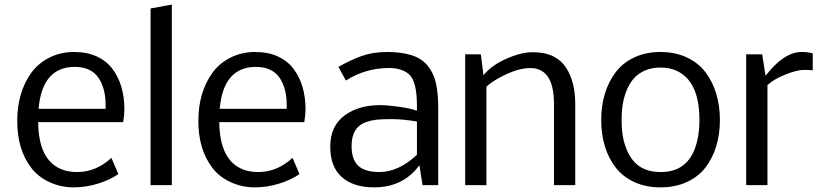

<svg xmlns="http://www.w3.org/2000/svg" viewBox="-20 -808 3623 838"><path d="M440.9 -350.1Q440.9 -419.9 411.6 -465.8Q379.4 -515.6 307.1 -516.1Q164.1 -516.1 148.4 -333H440.9ZM146.5 -274.9Q148.4 -108.9 249 -68.8Q278.3 -57.1 316.9 -57.1Q399.4 -57.1 466.3 -119.1L496.6 -48.3Q460.4 -22.9 408 -6.6Q355.5 9.8 301 9.8Q246.6 9.8 196.8 -12.7Q146.5 -35.6 116.2 -75.7Q54.7 -156.2 55.2 -282.2Q55.7 -404.8 116.2 -489.7Q146.5 -531.7 195.3 -556.4Q244.1 -581.1 302.5 -581.1Q360.8 -581.1 403.1 -561.3Q445.3 -541.5 471.2 -506.8Q522.9 -437.5 522.9 -330.1Q522.9 -308.1 517.6 -274.9Z M637.2 0V-771L730 -788.1V0Z M1231.4 -350.1Q1231.4 -419.9 1202.1 -465.8Q1169.9 -515.6 1097.7 -516.1Q954.6 -516.1 939 -333H1231.4ZM937 -274.9Q939 -108.9 1039.6 -68.8Q1068.8 -57.1 1107.4 -57.1Q1189.9 -57.1 1256.8 -119.1L1287.1 -48.3Q1251 -22.9 1198.5 -6.6Q1146 9.8 1091.6 9.8Q1037.1 9.8 987.3 -12.7Q937 -35.6 906.7 -75.7Q845.2 -156.2 845.7 -282.2Q846.2 -404.8 906.7 -489.7Q937 -531.7 985.8 -556.4Q1034.7 -581.1 1093 -581.1Q1151.4 -581.1 1193.6 -561.3Q1235.8 -541.5 1261.7 -506.8Q1313.5 -437.5 1313.5 -330.1Q1313.5 -308.1 1308.1 -274.9Z M1635.7 -57.1Q1719.2 -57.1 1799.8 -132.3V-277.8Q1735.8 -288.1 1689.9 -288.1Q1644 -288.1 1622.8 -285.6Q1601.6 -283.2 1580.3 -275.9Q1559.1 -268.6 1545.4 -256.3Q1514.6 -229 1514.6 -170.2Q1514.6 -111.3 1543.9 -84.2Q1573.2 -57.1 1635.7 -57.1ZM1799.8 -324.7V-348.1Q1799.3 -454.6 1765.1 -483.9Q1732.9 -511.2 1678.7 -511.2Q1575.7 -511.2 1489.7 -456.5L1457 -516.1Q1513.2 -547.9 1561.3 -564.5Q1609.4 -581.1 1669.7 -581.1Q1730 -581.1 1774.4 -567.6Q1818.8 -554.2 1845.2 -522.9Q1871.6 -491.7 1882.1 -447.3Q1892.6 -402.8 1892.6 -335V0H1824.2L1810.5 -86.9Q1739.7 9.8 1612.8 9.8Q1522.9 9.8 1472.2 -34.9Q1421.4 -79.6 1421.4 -167.5Q1421.4 -259.8 1486.8 -306.2Q1547.4 -349.1 1638.2 -349.1Q1671.9 -349.1 1721.7 -342Q1771.5 -335 1799.8 -324.7Z M2103 -429.7V0H2010.3V-570.8H2078.6L2090.3 -479.5Q2124 -522 2188.7 -551Q2253.4 -580.1 2305.9 -580.1Q2358.4 -580.1 2394.3 -562.3Q2430.2 -544.4 2450.7 -512.7Q2490.7 -450.7 2490.7 -355V0H2397.9V-355Q2397.5 -440.4 2367.2 -478.5Q2341.3 -510.7 2295.4 -511Q2249.5 -511.2 2192.1 -485.1Q2134.8 -459 2103 -429.7Z M2745.6 -104.5Q2787.1 -57.1 2862.8 -57.1Q2972.2 -56.6 3011.2 -155.3Q3032.7 -210 3032.7 -284.2Q3032.7 -455.1 2931.2 -500Q2901.4 -513.2 2862.8 -513.2Q2824.2 -513.2 2794.4 -500Q2764.6 -486.8 2745.8 -465.1Q2727.1 -443.4 2714.8 -413.1Q2702.6 -382.8 2697.8 -351.3Q2692.9 -319.8 2692.9 -284.2Q2692.9 -248.5 2697.8 -217.3Q2702.6 -186 2714.8 -156Q2727.1 -126 2745.6 -104.5ZM2620.1 -169.4Q2604 -222.2 2604 -284.2Q2604 -346.2 2620.1 -399.2Q2636.2 -452.1 2667.5 -493.2Q2698.7 -534.2 2748.8 -557.6Q2798.8 -581.1 2862.8 -581.1Q2926.8 -581.1 2977.1 -557.6Q3027.3 -534.2 3058.6 -493.4Q3089.8 -452.6 3106 -399.4Q3122.1 -346.2 3122.1 -284.2Q3122.1 -222.2 3106 -169.4Q3089.8 -116.7 3058.6 -76.4Q3027.3 -36.1 2977.1 -13.2Q2926.8 9.8 2862.8 9.8Q2798.8 9.8 2748.8 -13.2Q2698.7 -36.1 2667.5 -76.4Q2636.2 -116.7 2620.1 -169.4Z M3478.5 -581.1Q3506.3 -581.1 3527.3 -575.2V-501Q3517.6 -502.9 3488.3 -502.9Q3459 -502.9 3408 -482.7Q3356.9 -462.4 3329.6 -436.5V0H3236.8V-570.8H3306.6L3321.3 -477.1Q3401.4 -581.1 3478.5 -581.1Z"/></svg>

Font: Dhyana
Style: Regular
Weight: 400
Foundry: Vernon Adams
Version: Version 1.002; ttfautohint (v0.8.51-6076)